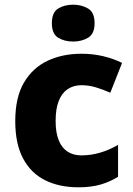

<svg xmlns="http://www.w3.org/2000/svg" viewBox="-20 -788 567 818"><path d="M314 10Q233 10 172.5 -20Q112 -50 78.5 -112.5Q45 -175 45 -272Q45 -373 82 -436Q119 -499 182.5 -529Q246 -559 327 -559Q376 -559 420 -548.5Q464 -538 500 -520L450 -393Q418 -407 388 -416Q358 -425 327 -425Q293 -425 268 -408Q243 -391 230 -357.5Q217 -324 217 -273Q217 -222 230.5 -189.5Q244 -157 268.5 -141.5Q293 -126 327 -126Q368 -126 408 -138Q448 -150 483 -171V-35Q450 -14 409.5 -2Q369 10 314 10ZM292 -768Q328 -768 355.5 -751.5Q383 -735 383 -689Q383 -644 355.5 -627.5Q328 -611 292 -611Q254 -611 227.5 -627.5Q201 -644 201 -689Q201 -735 227.5 -751.5Q254 -768 292 -768Z"/></svg>

Font: Noto Sans Symbols ExtraBold
Style: Regular
Weight: 800
Version: Version 2.002